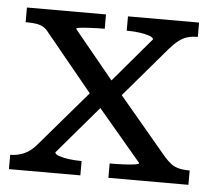

<svg xmlns="http://www.w3.org/2000/svg" viewBox="-43 -554 660 600"><g transform="rotate(5 287.5 -254.0)"><path d="M569 0H318V-45H320Q341 -45 362 -46Q383 -47 396.5 -49Q410 -51 410 -54L274 -215L146 -65Q146 -59 158.5 -54.5Q171 -50 190 -47.5Q209 -45 228 -45H230V0H6V-45H7Q29 -45 49.5 -54Q70 -63 87 -83L237 -258L91 -436Q83 -447 73.5 -452.5Q64 -458 51 -460Q38 -462 19 -462H18V-508H266V-463H264Q244 -463 223.5 -462Q203 -461 190 -459.5Q177 -458 177 -455L301 -304L419 -443Q419 -449 406.5 -453.5Q394 -458 375.5 -460.5Q357 -463 338 -463H335V-508H558V-463H557Q540 -463 526 -459Q512 -455 499 -445Q486 -435 471 -418L337 -261L490 -79Q501 -67 511 -59.5Q521 -52 534.5 -48.5Q548 -45 568 -45H569Z"/></g></svg>

Font: Roboto Serif 20pt
Style: Regular
Weight: 400
Designer: Greg Gazdowicz
Foundry: Commercial Type
Version: Version 1.008